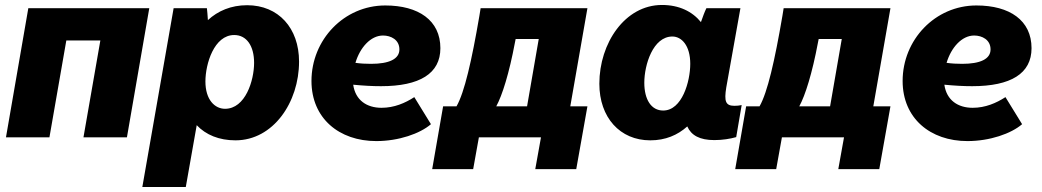

<svg xmlns="http://www.w3.org/2000/svg" viewBox="-20 -553 4197 773"><path d="M4 0H179L247 -390H384L316 0H491L581 -520H94Z M553 200H728L772 -49C809 -10 862 12 928 12C1080 12 1184 -141 1184 -305C1184 -440 1101 -532 975 -532C910 -532 857 -509 817 -472C816 -492 814 -510 813 -520H679ZM886 -115C845 -115 807 -151 807 -225C807 -296 842 -412 923 -412C973 -412 1003 -368 1003 -300C1003 -229 968 -115 886 -115Z M1495 15C1585 15 1671 -15 1715 -53L1648 -162C1611 -138 1567 -119 1516 -119C1457 -119 1411 -149 1402 -212C1443 -208 1480 -206 1514 -206C1670 -206 1753 -257 1753 -359C1753 -471 1665 -531 1531 -531C1365 -531 1234 -393 1234 -227C1234 -77 1345 15 1495 15ZM1411 -300C1429 -361 1472 -410 1522 -410C1554 -410 1588 -393 1588 -354C1588 -315 1546 -296 1474 -296C1453 -296 1432 -297 1411 -300Z M1720 128H1885L1908 0H2158L2135 128H2300L2345 -125H2276L2345 -520H1915L1910 -489C1879 -308 1850 -181 1818 -125H1764ZM1978 -125C2002 -169 2030 -258 2053 -381L2056 -396H2149L2102 -125Z M2856 11C2888 11 2920 6 2944 -1L2966 -130C2957 -128 2947 -127 2937 -127C2901 -127 2895 -145 2904 -201L2961 -520H2824C2817 -506 2809 -484 2802 -464C2767 -507 2714 -533 2645 -533C2496 -533 2393 -379 2393 -216C2393 -80 2476 12 2598 12C2659 12 2708 -9 2747 -44C2763 -8 2797 11 2856 11ZM2687 -406C2724 -406 2759 -370 2759 -296C2759 -225 2726 -108 2650 -108C2602 -108 2574 -152 2574 -220C2574 -292 2609 -406 2687 -406Z M2940 128H3105L3128 0H3378L3355 128H3520L3565 -125H3496L3565 -520H3135L3130 -489C3099 -308 3070 -181 3038 -125H2984ZM3198 -125C3222 -169 3250 -258 3273 -381L3276 -396H3369L3322 -125Z M3875 15C3965 15 4051 -15 4095 -53L4028 -162C3991 -138 3947 -119 3896 -119C3837 -119 3791 -149 3782 -212C3823 -208 3860 -206 3894 -206C4050 -206 4133 -257 4133 -359C4133 -471 4045 -531 3911 -531C3745 -531 3614 -393 3614 -227C3614 -77 3725 15 3875 15ZM3791 -300C3809 -361 3852 -410 3902 -410C3934 -410 3968 -393 3968 -354C3968 -315 3926 -296 3854 -296C3833 -296 3812 -297 3791 -300Z"/></svg>

Font: Fixel Text 20240404 ExtraBold
Style: Italic
Weight: 800
Width: 4
Italic angle: -10°
Designer: AlfaBravo + MacPaw
Foundry: Kyrylo Tkachov, Marchela Mozhyna, Serhii Makarenko, Maria Weinstein, Zakhar Kryvoshyya
Version: Version 1.211;Glyphs 3.2 (3225)